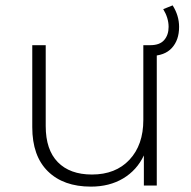

<svg xmlns="http://www.w3.org/2000/svg" viewBox="-20 -690 712 714"><path d="M563 -522V0H515V-112Q489 -57 438 -26.5Q387 4 318 4Q216 4 158 -53Q100 -110 100 -217V-522H150V-221Q150 -133 195 -87Q240 -41 322 -41Q410 -41 461.5 -96Q513 -151 513 -244V-522ZM526 -522H539Q574 -522 590.5 -541Q607 -560 607 -590Q607 -623 587 -656L622 -670Q646 -632 646 -590Q646 -541 619 -511.5Q592 -482 539 -482H526Z"/></svg>

Font: Montserrat Alternates Light
Style: Regular
Weight: 300
Designer: Julieta Ulanovsky
Foundry: Julieta Ulanovsky
Version: Version 7.200